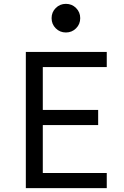

<svg xmlns="http://www.w3.org/2000/svg" viewBox="-20 -967 640 987"><path d="M112.8 0H528.8V-77.6H200V-324.2H484.6V-401.8H200V-622.4H528.8V-700H112.8ZM245.2 -873.6Q245.2 -842.8 266.6 -821.4Q287.9 -800 318.8 -800Q349.6 -800 371 -821.4Q392.4 -842.7 392.4 -873.6Q392.4 -904.4 371 -925.8Q349.7 -947.2 318.8 -947.2Q288 -947.2 266.6 -925.8Q245.2 -904.5 245.2 -873.6Z"/></svg>

Font: CommitMonoV143 ExtLt
Style: Regular
Weight: 200
Monospace: yes
Designer: Eigil Nikolajsen
Foundry: Eigil Nikolajsen
Version: Version 1.143